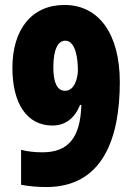

<svg xmlns="http://www.w3.org/2000/svg" viewBox="-20 -744 535 774"><path d="M463 -413C463 -608 378 -724 240 -724C108 -724 30 -626 30 -470C30 -326 89 -238 191 -238C243 -238 280 -266 303 -321H308C304 -187 254 -130 151 -130C121 -130 92 -133 65 -140V1C98 7 132 10 167 10C394 10 463 -186 463 -413ZM243 -580C289 -580 294 -494 294 -462C294 -430 281 -378 242 -378C211 -378 195 -410 195 -473C195 -547 215 -580 243 -580Z"/></svg>

Font: Noto Sans Lao Looped ExtraCondensed Black
Style: Regular
Weight: 900
Width: 2
Designer: Mark Frömberg, Ben Mitchell
Foundry: The Fontpad Ltd
Version: Version 1.002